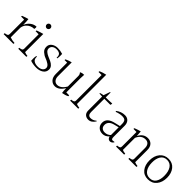

<svg xmlns="http://www.w3.org/2000/svg" viewBox="245 -1965 3128 3128"><g transform="rotate(45 1808.5 -401.0)"><path d="M151 -394V-381Q175 -442 223.5 -478.5Q272 -515 326 -515Q329 -507 329 -494Q329 -481 325 -463Q244 -463 190 -404Q158 -369 151 -317V-95Q198 -76 260 -73Q260 -59 257 -50H32Q31 -59 33 -73Q72 -78 86.5 -87.5Q101 -97 101 -120V-453Q72 -454 55.5 -454Q39 -454 30 -454Q30 -464 33 -473Q99 -499 144 -509Q151 -463 151 -394Z M505 -657.5Q505 -639 492 -625.5Q479 -612 460.5 -612Q442 -612 429 -625.5Q416 -639 416 -657.5Q416 -676 429 -689Q442 -702 460.5 -702Q479 -702 492 -689Q505 -676 505 -657.5ZM437 -119V-451Q408 -452 391.5 -452Q375 -452 366 -452Q366 -462 369 -472Q430 -495 487 -509V-90Q518 -76 558 -73Q558 -59 555 -50H369Q368 -59 370 -73Q409 -77 423 -86.5Q437 -96 437 -119Z M934 -496Q935 -481 935 -453.5Q935 -426 929 -388Q919 -388 913 -390Q914 -399 914 -407Q914 -449 889 -467.5Q864 -486 817.5 -486Q771 -486 743 -462.5Q715 -439 715 -405Q715 -371 740.5 -348Q766 -325 802.5 -309Q839 -293 876 -276.5Q913 -260 938.5 -232Q964 -204 964 -167Q964 -105 914 -71.5Q864 -38 793 -38Q722 -38 656 -60Q654 -84 654 -114Q654 -144 661 -175Q671 -175 676 -174Q675 -167 675 -160Q675 -113 708.5 -90.5Q742 -68 796.5 -68Q851 -68 882.5 -91.5Q914 -115 914 -151Q914 -187 875.5 -213.5Q837 -240 791.5 -256.5Q746 -273 707.5 -307.5Q669 -342 669 -397Q669 -452 713 -483.5Q757 -515 816 -515Q875 -515 934 -496Z M1425 -427V-101Q1454 -100 1469 -100Q1484 -100 1492 -100Q1493 -92 1493 -87.5Q1493 -83 1493 -80Q1443 -54 1383 -45Q1375 -85 1375 -149Q1308 -38 1221 -38Q1167 -38 1129.5 -77.5Q1092 -117 1092 -191V-453Q1080 -454 1065 -454Q1050 -454 1032 -453Q1032 -463 1035 -472Q1100 -502 1142 -509V-193Q1142 -141 1167 -111Q1192 -81 1233 -81Q1274 -81 1311 -109Q1348 -137 1375 -187V-425Q1375 -466 1353 -485Q1355 -493 1356 -495Q1387 -509 1429 -509Q1425 -473 1425 -427Z M1632 -119V-707Q1615 -708 1597.5 -708Q1580 -708 1561 -707Q1561 -718 1564 -727Q1619 -752 1682 -764V-90Q1713 -76 1753 -73Q1753 -59 1750 -50H1564Q1563 -59 1565 -73Q1604 -77 1618 -86.5Q1632 -96 1632 -119Z M1820 -469 1821 -482Q1853 -493 1886 -497L1926 -611L1937 -608V-497Q2025 -497 2083 -502Q2083 -480 2076 -465H1937V-160Q1937 -83 2001 -83Q2055 -83 2101 -124L2109 -116Q2060 -38 1990 -38Q1946 -38 1916 -65Q1886 -92 1886 -148V-465Q1857 -469 1820 -469Z M2239 -166Q2239 -125 2263 -103Q2287 -81 2328 -81Q2389 -81 2431 -124V-302L2348 -281Q2239 -253 2239 -166ZM2490 -38Q2468 -38 2452 -52.5Q2436 -67 2432 -93Q2381 -38 2320 -38Q2259 -38 2222.5 -73Q2186 -108 2186 -164Q2186 -220 2223.5 -256Q2261 -292 2342 -310L2431 -331V-379Q2431 -426 2413 -449Q2395 -472 2342 -472Q2289 -472 2219 -446L2210 -459Q2280 -515 2365 -515Q2419 -515 2450.5 -481Q2482 -447 2482 -388V-135Q2482 -105 2489 -92.5Q2496 -80 2512 -80Q2528 -80 2551 -85L2554 -78Q2527 -38 2490 -38Z M3023 -368V-90Q3056 -76 3094 -73Q3094 -62 3092 -50H2906Q2905 -59 2907 -73Q2945 -77 2959 -86.5Q2973 -96 2973 -119V-366Q2973 -418 2948.5 -445.5Q2924 -473 2880 -473Q2785 -473 2740 -368V-90Q2771 -76 2811 -73Q2811 -59 2808 -50H2622Q2621 -59 2623 -73Q2662 -77 2676 -86.5Q2690 -96 2690 -119V-453Q2661 -454 2644.5 -454Q2628 -454 2619 -454Q2619 -464 2622 -473Q2688 -499 2733 -509Q2738 -470 2740 -410Q2792 -515 2894 -515Q2950 -515 2986.5 -477.5Q3023 -440 3023 -368Z M3516 -266Q3516 -368 3476.5 -426.5Q3437 -485 3364.5 -485Q3292 -485 3255 -428Q3218 -371 3219.5 -276.5Q3221 -182 3260 -127Q3299 -72 3372 -72Q3445 -72 3480.5 -125.5Q3516 -179 3516 -266ZM3369.5 -515Q3462 -515 3516 -449Q3570 -383 3570 -277.5Q3570 -172 3514.5 -105Q3459 -38 3365 -38Q3271 -38 3218.5 -104Q3166 -170 3166 -275.5Q3166 -381 3221.5 -448Q3277 -515 3369.5 -515Z"/></g></svg>

Font: Halant Light
Style: Regular
Weight: 300
Designer: Hitesh Malaviya (Devanagari), Satya Rajpurohit (Latin)
Foundry: Indian Type Foundry
Version: Version 1.101;PS 1.0;hotconv 1.0.78;makeotf.lib2.5.61930; tt